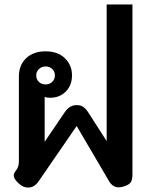

<svg xmlns="http://www.w3.org/2000/svg" viewBox="-20 -834 667 864"><path d="M513 9Q487 9 470 -20L325 -267L153 -17Q134 10 107 10Q84 10 66 -7Q42 -28 42 -44Q42 -54 50 -64Q65 -82 65 -107V-490Q65 -541 97.5 -572Q130 -603 185 -603Q240 -603 272 -572Q304 -541 304 -495Q304 -450 276 -422Q248 -394 206 -394Q190 -394 181 -398V-196L272 -330Q293 -361 325 -361Q343 -361 354.5 -353Q366 -345 376 -330L460 -199V-814H576V-49Q576 -24 568 -13Q560 -2 537 5Q525 9 513 9ZM227 -495Q227 -512 215 -523.5Q203 -535 185 -535Q168 -535 155.5 -523.5Q143 -512 143 -495Q143 -477 155 -465.5Q167 -454 185 -454Q203 -454 215 -465.5Q227 -477 227 -495Z"/></svg>

Font: Niramit SemiBold
Style: Regular
Weight: 600
Designer: Katatrad Aksorn Co.,Ltd.
Foundry: Cadson Demak Co.,Ltd.
Version: Version 1.001; ttfautohint (v1.6)